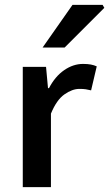

<svg xmlns="http://www.w3.org/2000/svg" viewBox="-20 -764 446 784"><path d="M73 0V-491H168L176 -404H180Q205 -452 242 -477.5Q279 -503 319 -503Q338 -503 351 -500.5Q364 -498 375 -493L352 -395Q340 -398 330 -399.5Q320 -401 304 -401Q275 -401 243 -378.5Q211 -356 188 -300V0ZM154 -570 276 -744H399L406 -732L244 -570Z"/></svg>

Font: Mada SemiBold
Style: Regular
Weight: 600
Designer: Khaled Hosny
Version: Version 1.5